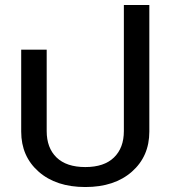

<svg xmlns="http://www.w3.org/2000/svg" viewBox="-20 -734 683 769"><path d="M321.8 15.1Q204.6 15.1 134.8 -46.4Q64.9 -107.9 64.9 -207V-535.2H167V-209Q167 -141.6 206.5 -103.3Q246.1 -64.9 321.8 -64.9Q397 -64.9 436.5 -103.3Q476.1 -141.6 476.1 -209V-713.9H578.1V-207Q578.1 -107.9 508.3 -46.4Q438.5 15.1 321.8 15.1Z"/></svg>

Font: Prompt
Style: Regular
Weight: 400
Designer: Katatrad Team
Foundry: CadsonDemak
Version: Version 1.000;PS 001.000;hotconv 1.0.88;makeotf.lib2.5.64775